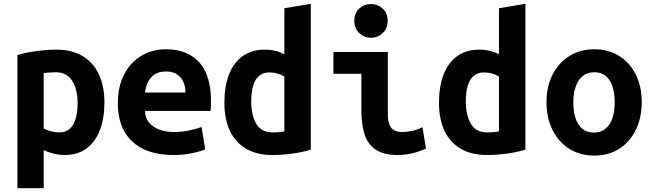

<svg xmlns="http://www.w3.org/2000/svg" viewBox="-20 -797 3400 1002"><path d="M71 185V-510Q96 -518 130 -524Q164 -530 201 -534Q238 -538 273 -538Q355 -538 411 -504.5Q467 -471 496 -409Q525 -347 525 -263Q525 -182 502 -120Q479 -58 432.5 -23Q386 12 317 12Q291 12 264.5 6Q238 0 208 -13V185ZM289 -106Q322 -106 343 -124Q364 -142 374.5 -176.5Q385 -211 385 -259Q385 -330 357 -375Q329 -420 272 -420Q256 -420 238 -418.5Q220 -417 208 -416V-127Q222 -118 244.5 -112Q267 -106 289 -106Z M884 12Q795 12 730 -18.5Q665 -49 630 -109.5Q595 -170 595 -259Q595 -329 615.5 -381.5Q636 -434 671.5 -469.5Q707 -505 751.5 -522.5Q796 -540 843 -540Q921 -540 974 -509Q1027 -478 1054 -418Q1081 -358 1081 -270Q1081 -257 1080.5 -242.5Q1080 -228 1079 -218H737Q737 -167 779.5 -137.5Q822 -108 889 -108Q930 -108 968.5 -116.5Q1007 -125 1032 -134L1051 -17Q1016 -4 975 4Q934 12 884 12ZM737 -314H948Q948 -342 938 -367Q928 -392 905.5 -408Q883 -424 846 -424Q810 -424 787 -408.5Q764 -393 752 -368Q740 -343 737 -314Z M1401 12Q1320 12 1264 -21Q1208 -54 1179.5 -115Q1151 -176 1151 -260Q1151 -346 1175 -408Q1199 -470 1246 -504Q1293 -538 1362 -538Q1390 -538 1417 -531.5Q1444 -525 1464 -514V-754L1602 -777V-16Q1577 -8 1543 -1.5Q1509 5 1472.5 8.5Q1436 12 1401 12ZM1402 -106Q1419 -106 1434 -107.5Q1449 -109 1464 -111V-398Q1449 -407 1428.5 -413Q1408 -419 1385 -419Q1353 -419 1332 -401Q1311 -383 1301 -349.5Q1291 -316 1291 -267Q1291 -196 1317.5 -151Q1344 -106 1402 -106Z M2054 12Q1983 12 1941.5 -15.5Q1900 -43 1883 -94.5Q1866 -146 1866 -218V-412H1720V-526H2004V-200Q2004 -169 2011.5 -148.5Q2019 -128 2035.5 -118Q2052 -108 2079 -108Q2097 -108 2124 -112.5Q2151 -117 2185 -133L2203 -22Q2175 -9 2149 -1.5Q2123 6 2099 9Q2075 12 2054 12ZM1916 -600Q1881 -600 1855 -624Q1829 -648 1829 -688Q1829 -729 1855 -752.5Q1881 -776 1916 -776Q1951 -776 1977 -752.5Q2003 -729 2003 -688Q2003 -648 1977 -624Q1951 -600 1916 -600Z M2521 12Q2440 12 2384 -21Q2328 -54 2299.5 -115Q2271 -176 2271 -260Q2271 -346 2295 -408Q2319 -470 2366 -504Q2413 -538 2482 -538Q2510 -538 2537 -531.5Q2564 -525 2584 -514V-754L2722 -777V-16Q2697 -8 2663 -1.5Q2629 5 2592.5 8.5Q2556 12 2521 12ZM2522 -106Q2539 -106 2554 -107.5Q2569 -109 2584 -111V-398Q2569 -407 2548.5 -413Q2528 -419 2505 -419Q2473 -419 2452 -401Q2431 -383 2421 -349.5Q2411 -316 2411 -267Q2411 -196 2437.5 -151Q2464 -106 2522 -106Z M3081 15Q3007 15 2951 -20.5Q2895 -56 2863.5 -119Q2832 -182 2832 -264Q2832 -347 2864.5 -409Q2897 -471 2953 -505.5Q3009 -540 3081 -540Q3155 -540 3210.5 -505.5Q3266 -471 3297.5 -409Q3329 -347 3329 -264Q3329 -182 3298 -119Q3267 -56 3211.5 -20.5Q3156 15 3081 15ZM3079 -105Q3115 -105 3139.5 -125Q3164 -145 3176 -180.5Q3188 -216 3188 -263Q3188 -310 3176.5 -345.5Q3165 -381 3141.5 -400.5Q3118 -420 3081 -420Q3046 -420 3021.5 -400.5Q2997 -381 2984.5 -345.5Q2972 -310 2972 -263Q2972 -216 2983.5 -180.5Q2995 -145 3018.5 -125Q3042 -105 3079 -105Z"/></svg>

Font: Ubuntu Sans Mono
Style: Regular
Weight: 400
Monospace: yes
Designer: Dalton Maag Ltd
Foundry: Dalton Maag Ltd
Version: Version 1.006